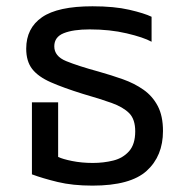

<svg xmlns="http://www.w3.org/2000/svg" viewBox="-20 -578 584 608"><path d="M272.9 9.8Q210 9.8 162.6 -1.7Q115.2 -13.2 81.1 -25.9V-253.9H164.1V-81.1Q178.2 -74.2 208.5 -68.1Q238.8 -62 273.9 -62Q308.1 -62 338.6 -69.6Q369.1 -77.1 388.7 -99.1Q408.2 -121.1 408.2 -162.1Q408.2 -200.2 389.2 -219.5Q370.1 -238.8 333.5 -252Q296.9 -265.1 242.2 -280.8Q181.2 -299.8 141.1 -317.4Q101.1 -335 82 -359.4Q63 -383.8 63 -423.8Q63 -488.8 113 -523.4Q163.1 -558.1 272.9 -558.1Q341.8 -558.1 389.4 -547.1Q437 -536.1 460 -524.9V-445.8Q434.1 -460 381.1 -472.4Q328.1 -484.9 264.2 -484.9Q211.9 -484.9 181.9 -472.9Q151.9 -460.9 151.9 -431.2Q151.9 -399.9 189.5 -384.5Q227.1 -369.1 293 -351.1Q333 -339.8 369.4 -326.9Q405.8 -314 434.3 -293.9Q462.9 -273.9 479.5 -242.4Q496.1 -210.9 496.1 -163.1Q496.1 -84 444.6 -37.1Q393.1 9.8 272.9 9.8Z"/></svg>

Font: Kurinto Seri
Style: Regular
Weight: 400
Designer: Kurinto was developed by Clint Goss from a range of fonts that are compatible with the SIL Open Font License Version 1.1
Foundry: Clinton F. Goss
Version: Version 2.196; July 25, 2020